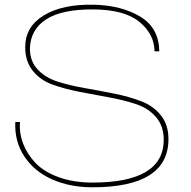

<svg xmlns="http://www.w3.org/2000/svg" viewBox="-20 -777 810 815"><path d="M45 -259Q41 -176 84 -112Q127 -48 202.5 -15Q278 18 372 18Q693 18 695 -184Q696 -245 664 -286Q632 -327 580 -347Q528 -367 465.5 -379.5Q403 -392 340 -403Q277 -414 225 -430.5Q173 -447 140 -482Q107 -517 107 -571Q109 -651 175.5 -694.5Q242 -738 377 -737Q509 -736 572 -684Q635 -632 636 -559H656Q655 -658 576 -706Q497 -754 379 -757Q246 -760 166.5 -712Q87 -664 87 -577Q87 -516 119.5 -476Q152 -436 204 -417.5Q256 -399 318.5 -387Q381 -375 444 -363.5Q507 -352 559 -334.5Q611 -317 643 -279Q675 -241 675 -184Q675 -2 372 -2Q292 -2 229 -25Q166 -48 130.5 -85.5Q95 -123 78 -168Q61 -213 65 -259Z"/></svg>

Font: Montserrat arm Thin
Style: Regular
Weight: 250
Designer: Julieta Ulanovsky
Foundry: Julieta Ulanovsky
Version: Version 6.000;PS 006.000;hotconv 1.0.88;makeotf.lib2.5.64775